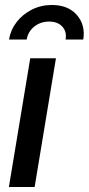

<svg xmlns="http://www.w3.org/2000/svg" viewBox="-20 -749 355 769"><path d="M15.6 0 101.1 -515.6H204.1L118.7 0ZM187.5 -729Q253.4 -729 288.1 -688.7Q322.8 -648.4 313.5 -590.8H242.7Q248 -622.6 229.5 -642.6Q210.9 -662.6 176.8 -662.6Q142.6 -662.6 117.4 -642.6Q92.3 -622.6 86.9 -590.8H16.1Q22.5 -629.4 46.6 -660.6Q70.8 -691.9 107.4 -710.4Q144 -729 187.5 -729Z"/></svg>

Font: Inter Display Medium
Style: Italic
Weight: 500
Italic angle: -9.39999°
Designer: Rasmus Andersson
Foundry: rsms
Version: Version 4.000;git-a52131595